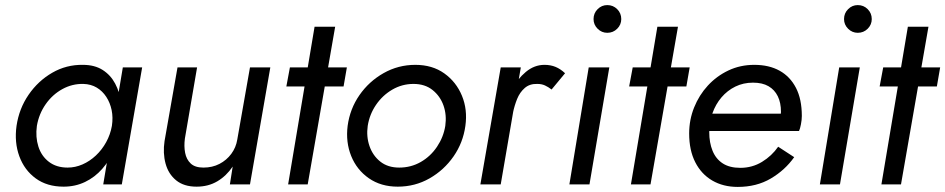

<svg xmlns="http://www.w3.org/2000/svg" viewBox="-20 -725 3717 755"><path d="M539 -460 459 0H386L463 -460ZM45 -230Q55 -298 92.5 -352.5Q130 -407 185.5 -439Q241 -471 306 -470Q352 -470 383.5 -450Q415 -430 433 -396Q451 -362 456.5 -319.5Q462 -277 456 -230Q449 -181 430 -137.5Q411 -94 382 -61Q353 -28 314.5 -9.5Q276 9 230 9Q165 9 120.5 -23.5Q76 -56 56 -110.5Q36 -165 45 -230ZM125 -230Q119 -186 131 -148.5Q143 -111 172.5 -88.5Q202 -66 246 -66Q276 -66 304.5 -78.5Q333 -91 357 -113.5Q381 -136 397.5 -166Q414 -196 420 -230Q425 -263 419 -292Q413 -321 398 -344Q383 -367 360.5 -380.5Q338 -394 308 -395Q264 -396 225 -374.5Q186 -353 159.5 -315Q133 -277 125 -230Z M707 -180Q703 -150 708 -124Q713 -98 730 -82Q747 -66 780 -66Q815 -66 843 -80.5Q871 -95 889.5 -120Q908 -145 913 -176L963 -460H1043L963 0H884L895 -70Q870 -33 834.5 -12Q799 9 753 9Q703 9 672.5 -16Q642 -41 631 -82Q620 -123 627 -170L678 -460H755Z M1344 -460 1331 -385H1106L1120 -460ZM1298 -620 1190 0H1113L1217 -620Z M1347 -230Q1356 -297 1393.5 -351Q1431 -405 1488.5 -437.5Q1546 -470 1613 -470Q1680 -470 1727 -436.5Q1774 -403 1796.5 -348.5Q1819 -294 1810 -230Q1801 -164 1763.5 -110Q1726 -56 1669 -23.5Q1612 9 1544 9Q1478 9 1430.5 -24Q1383 -57 1361 -111.5Q1339 -166 1347 -230ZM1426 -230Q1420 -188 1433 -150.5Q1446 -113 1475.5 -89.5Q1505 -66 1550 -66Q1596 -66 1634.5 -88Q1673 -110 1698.5 -148Q1724 -186 1731 -230Q1737 -273 1724 -310Q1711 -347 1681 -371Q1651 -395 1606 -395Q1561 -395 1522.5 -372.5Q1484 -350 1458.5 -312.5Q1433 -275 1426 -230Z M1949 0H1869L1949 -460H2028ZM2149 -373Q2136 -383 2123 -389Q2110 -395 2093 -395Q2063 -396 2043.5 -379Q2024 -362 2013.5 -336Q2003 -310 1997 -281H1960Q1969 -328 1991.5 -371Q2014 -414 2047.5 -442Q2081 -470 2121 -470Q2145 -470 2164.5 -462Q2184 -454 2202 -437Z M2314 -650Q2314 -673 2330 -689Q2346 -705 2368 -705Q2391 -705 2407 -689Q2423 -673 2423 -650Q2423 -628 2407 -612Q2391 -596 2368 -596Q2346 -596 2330 -612Q2314 -628 2314 -650ZM2376 -460 2298 0H2219L2295 -460Z M2692 -460 2679 -385H2454L2468 -460ZM2646 -620 2538 0H2461L2565 -620Z M2881 10Q2824 10 2781 -15Q2738 -40 2714 -87Q2690 -134 2690 -200Q2690 -254 2709.5 -302.5Q2729 -351 2763.5 -388.5Q2798 -426 2844.5 -448Q2891 -470 2946 -470Q3004 -470 3045.5 -447Q3087 -424 3110 -379.5Q3133 -335 3133 -269Q3133 -254 3129.5 -236Q3126 -218 3122 -210H2739V-278H3069L3038 -232Q3043 -244 3047 -257.5Q3051 -271 3051 -285Q3051 -321 3038.5 -346.5Q3026 -372 3002 -386Q2978 -400 2941 -400Q2903 -400 2871.5 -384.5Q2840 -369 2817 -342Q2794 -315 2781.5 -279.5Q2769 -244 2769 -205Q2769 -164 2782 -132Q2795 -100 2822 -82.5Q2849 -65 2891 -65Q2938 -65 2976.5 -88.5Q3015 -112 3040 -148L3103 -107Q3067 -56 3011 -23Q2955 10 2881 10Z M3299 -650Q3299 -673 3315 -689Q3331 -705 3353 -705Q3376 -705 3392 -689Q3408 -673 3408 -650Q3408 -628 3392 -612Q3376 -596 3353 -596Q3331 -596 3315 -612Q3299 -628 3299 -650ZM3361 -460 3283 0H3204L3280 -460Z M3677 -460 3664 -385H3439L3453 -460ZM3631 -620 3523 0H3446L3550 -620Z"/></svg>

Font: Jost
Style: Italic
Weight: 400
Italic angle: -5°
Version: Version 3.710